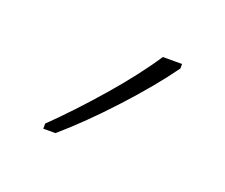

<svg xmlns="http://www.w3.org/2000/svg" viewBox="-46 -827 330 282"><g transform="rotate(20 119.5 -685.5)"><path d="M199 -758Q174 -723 134.5 -680Q95 -637 59 -606H40V-614Q74 -647 110 -688.5Q146 -730 169 -765H199Z"/></g></svg>

Font: Noto Sans Bengali SemiCondensed Thin
Style: Regular
Weight: 100
Width: 4
Designer: Joana Ranito - Universal Thirst; Jelle Bosma - Monotype Design Team
Foundry: Universal Thirst ehf.
Version: Version 3.000; ttfautohint (v1.8.4.7-5d5b)